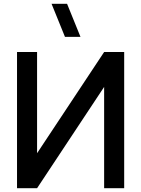

<svg xmlns="http://www.w3.org/2000/svg" viewBox="-20 -995 746 1015"><path d="M70 0H176L530.5 -535.5V0H636.5V-720H530.5L176 -185V-720H70ZM252.5 -975 323.5 -800H405.5L334.5 -975Z"/></svg>

Font: Eudonet SemiBold
Style: Regular
Weight: 600
Designer: Mikhail Sharanda
Foundry: Mikhail Sharanda
Version: Version 4.503;Glyphs 3.1.2 (3151)